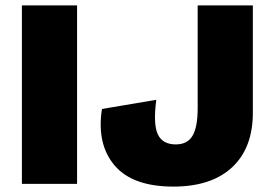

<svg xmlns="http://www.w3.org/2000/svg" viewBox="-20 -680 1003 710"><path d="M265 -660V0H61V-660ZM915 -660V-263Q915 -133 838.5 -61.5Q762 10 621 10Q470 10 403.5 -68.5Q337 -147 357 -277L558 -311Q546 -221 563.5 -183.5Q581 -146 630 -146Q673 -146 692 -178Q711 -210 711 -281V-660Z"/></svg>

Font: Elaine Sans ExtraBold
Style: Regular
Weight: 800
Designer: Wei Huang
Foundry: Wei Huang
Version: Version 2.001;December 24, 2019;FontCreator 12.0.0.2547 64-b